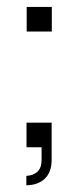

<svg xmlns="http://www.w3.org/2000/svg" viewBox="-20 -425 225 554"><path d="M57 -405H129.5V-334H57ZM56.5 -71H129V0H56.5ZM100 -63H129V36Q129 72 109 90.8Q89 109.5 56 109.5V82.5Q76 81.5 88 70.5Q100 59.5 100 36Z"/></svg>

Font: Hepta Slab ExtraLight Light
Style: Regular
Weight: 300
Version: Version 1.100